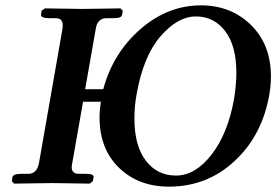

<svg xmlns="http://www.w3.org/2000/svg" viewBox="-20 -678 1022 710"><path d="M484.9 -328.1Q477.1 -285.2 477.1 -238.8Q477.1 -139.6 519 -84.2Q561 -28.8 630.9 -28.8Q701.7 -28.8 761.7 -105.5Q821.8 -182.1 845.2 -310.1Q854 -364.3 854 -409.2Q854 -509.3 812.5 -563.2Q771 -617.2 704.1 -617.2Q637.2 -617.2 573.5 -543.7Q509.8 -470.2 484.9 -328.1ZM976.1 -329.1Q950.2 -178.2 848.1 -83Q746.1 12.2 605 12.2Q492.2 12.2 420.2 -57.4Q348.1 -127 348.1 -244.1Q348.1 -269 353 -301.8H287.1L247.1 -74.2Q245.1 -64.5 245.1 -60.1Q245.1 -35.2 272 -35.2H297.9Q327.6 -35.2 326.2 -22.9L323.2 -7.8L312 1Q211.9 -1 173.8 -1L32.2 1L23.9 -7.8L25.9 -22.9Q28.8 -35.2 58.1 -35.2H84Q116.2 -35.2 124 -74.2L210.9 -570.8Q211.9 -576.7 211.9 -585Q211.9 -610.8 186 -610.8H160.2Q147 -610.8 138.9 -614Q130.9 -617.2 131.8 -623L133.8 -638.2L146 -647Q246.1 -645 284.2 -645L425.8 -647L434.1 -638.2L431.2 -623Q430.2 -610.8 399.9 -610.8H374Q339.8 -610.8 334 -570.8L294.9 -348.1H361.8Q397.9 -481.9 499 -570.1Q600.1 -658.2 723.1 -658.2Q834 -658.2 908 -585.7Q981.9 -513.2 981.9 -395Q981.9 -363.8 976.1 -329.1Z"/></svg>

Font: Linux Libertine
Style: Semibold Italic
Weight: 600
Italic angle: -11.5°
Designer: Philipp H. Poll
Foundry: Philipp H. Poll
Version: Version 5.1.2 ; ttfautohint (v0.9)